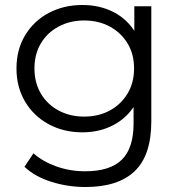

<svg xmlns="http://www.w3.org/2000/svg" viewBox="-20 -550 725 769"><path d="M323 199Q251 199 185 178Q119 157 78 118L114 64Q151 97 205.5 116.5Q260 136 321 136Q421 136 468 89.5Q515 43 515 -55V-186L525 -276L518 -366V-525H586V-64Q586 72 519.5 135.5Q453 199 323 199ZM310 -20Q235 -20 175 -52.5Q115 -85 80.5 -143Q46 -201 46 -276Q46 -351 80.5 -408.5Q115 -466 175 -498Q235 -530 310 -530Q380 -530 436 -501Q492 -472 525 -415Q558 -358 558 -276Q558 -194 525 -137Q492 -80 436 -50Q380 -20 310 -20ZM317 -83Q375 -83 420 -107.5Q465 -132 491 -175.5Q517 -219 517 -276Q517 -333 491 -376Q465 -419 420 -443.5Q375 -468 317 -468Q260 -468 214.5 -443.5Q169 -419 143.5 -376Q118 -333 118 -276Q118 -219 143.5 -175.5Q169 -132 214.5 -107.5Q260 -83 317 -83Z"/></svg>

Font: MOST Montserrat
Style: Regular
Weight: 400
Designer: Julieta Ulanovsky
Foundry: Julieta Ulanovsky
Version: Version 8.000;March 11, 2024;FontCreator 15.0.0.2926 64-bit